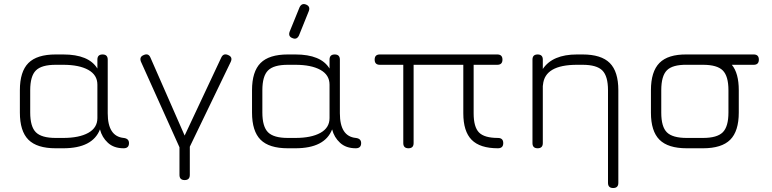

<svg xmlns="http://www.w3.org/2000/svg" viewBox="-20 -746 3882 966"><path d="M80 -180V-292Q80 -386 123 -429Q166 -472 260 -472H298Q427 -472 470 -401V-446Q470 -472 496 -472Q522 -472 522 -446V-176Q522 -60 602 -52Q629 -49 629 -26Q629 0 602 0Q553 0 523 -27.5Q493 -55 483 -95Q446 0 298 0H260Q166 0 123 -43Q80 -86 80 -180ZM132 -180Q132 -109 160.5 -80.5Q189 -52 260 -52H298Q378 -52 424 -77.5Q470 -103 470 -152V-320Q470 -369 424 -394.5Q378 -420 298 -420H260Q189 -420 160.5 -391.5Q132 -363 132 -292Z M883 134V-5L689 -436Q680 -460 703 -469Q727 -480 737 -456L909 -64L1093 -456Q1104 -480 1128 -469Q1152 -459 1141 -435L935 -8V134Q935 160 909 160Q883 160 883 134Z M1452 -554Q1429 -562 1437 -586L1487 -709Q1498 -732 1520 -723Q1542 -714 1534 -691L1484 -567Q1473 -545 1452 -554ZM1248 -180V-292Q1248 -386 1291 -429Q1334 -472 1428 -472H1466Q1595 -472 1638 -401V-446Q1638 -472 1664 -472Q1690 -472 1690 -446V-176Q1690 -60 1770 -52Q1797 -49 1797 -26Q1797 0 1770 0Q1721 0 1691 -27.5Q1661 -55 1651 -95Q1614 0 1466 0H1428Q1334 0 1291 -43Q1248 -86 1248 -180ZM1300 -180Q1300 -109 1328.5 -80.5Q1357 -52 1428 -52H1466Q1546 -52 1592 -77.5Q1638 -103 1638 -152V-320Q1638 -369 1592 -394.5Q1546 -420 1466 -420H1428Q1357 -420 1328.5 -391.5Q1300 -363 1300 -292Z M1891 -472H2482Q2508 -472 2508 -446Q2508 -420 2482 -420H2363V-176Q2363 -107 2390 -79.5Q2417 -52 2485 -52Q2512 -52 2512 -26Q2512 0 2485 0Q2395 0 2353 -42.5Q2311 -85 2311 -176V-420H2061V-26Q2061 0 2035 0Q2009 0 2009 -26V-420H1891Q1865 -420 1865 -446Q1865 -472 1891 -472Z M2711 -26Q2711 0 2685 0Q2659 0 2659 -26V-446Q2659 -472 2685 -472Q2711 -472 2711 -446V-399Q2760 -472 2883 -472H2911Q3005 -472 3048 -429Q3091 -386 3091 -292V174Q3091 200 3065 200Q3039 200 3039 174V-292Q3039 -363 3010.5 -391.5Q2982 -420 2911 -420H2883Q2721 -420 2712 -320Q2712 -315 2711 -313Z M3435 0Q3341 0 3298 -43Q3255 -86 3255 -179V-292Q3255 -386 3298 -429.5Q3341 -473 3435 -472H3772Q3798 -472 3798 -446Q3798 -420 3772 -420H3662Q3697 -378 3697 -292V-180Q3697 -86 3654 -43Q3611 0 3517 0ZM3307 -179Q3307 -108 3335.5 -80Q3364 -52 3435 -52H3517Q3588 -52 3616.5 -80.5Q3645 -109 3645 -180V-292Q3645 -363 3616.5 -391.5Q3588 -420 3517 -420H3435Q3364 -421 3335.5 -392.5Q3307 -364 3307 -292Z"/></svg>

Font: Jura
Style: Regular
Weight: 400
Designer: Daniel Johnson, Alexei Vanyashin
Foundry: Daniel Johnson
Version: Version 5.103